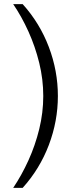

<svg xmlns="http://www.w3.org/2000/svg" viewBox="-20 -755 360 932"><path d="M90 -735Q173 -643 217 -527Q261 -411 261 -289Q261 -167 217 -51Q173 65 90 157H44Q85 96 118 23.5Q151 -49 170.5 -128.5Q190 -208 190 -289Q190 -370 170.5 -449.5Q151 -529 118 -602Q85 -675 44 -735Z"/></svg>

Font: Archivo Condensed Light
Style: Regular
Weight: 300
Width: 3
Designer: Hector Gatti
Foundry: Omnibus-Type
Version: Version 2.001